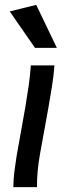

<svg xmlns="http://www.w3.org/2000/svg" viewBox="-20 -770 276 790"><path d="M35 0Q35 -31 39 -63Q43 -95 48 -126L84 -328Q92 -375 98 -417Q104 -459 107 -501H204Q201 -458 193 -409.5Q185 -361 179 -326L144 -133Q138 -99 135 -66Q132 -33 132 0ZM124 -573 20 -723 129 -750 214 -573Z"/></svg>

Font: Livvic Medium
Style: Italic
Weight: 500
Italic angle: -10°
Designer: Jacques Le Bailly, Baron von Fonthausen
Version: Version 1.001; ttfautohint (v1.8.2)